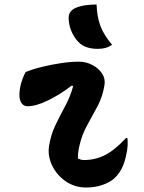

<svg xmlns="http://www.w3.org/2000/svg" viewBox="-20 -822 640 853"><path d="M94 -502Q126 -515 167 -525Q208 -535 251 -541.5Q294 -548 330 -548Q363 -548 391 -533Q419 -518 434 -494.5Q449 -471 444 -443Q436 -393 413.5 -350.5Q391 -308 367.5 -266Q344 -224 333 -175Q329 -159 327.5 -145Q326 -131 326 -118Q332 -115 338.5 -113Q345 -111 353 -111Q402 -111 445.5 -132.5Q489 -154 540 -209H546Q548 -194 547 -175Q546 -156 540 -130Q532 -94 519 -70Q506 -46 486 -28Q468 -12 435.5 -0.5Q403 11 362 11Q312 11 272 -16.5Q232 -44 211.5 -87Q191 -130 198 -174Q206 -224 226.5 -266.5Q247 -309 269.5 -350.5Q292 -392 305 -439L299 -442Q247 -402 193.5 -376Q140 -350 103 -350Q79 -350 70 -375.5Q61 -401 73 -450Q77 -463 81.5 -475Q86 -487 94 -502ZM409 -802Q411 -745 427 -704.5Q443 -664 478 -623Q463 -613 448.5 -609Q434 -605 414 -605Q367 -605 339 -626Q317 -643 301.5 -674Q286 -705 285 -739Q283 -771 314 -786Q334 -795 359 -798.5Q384 -802 409 -802Z"/></svg>

Font: Recursive Mn Csl St
Style: Bold Italic
Weight: 700
Italic angle: -15°
Monospace: yes
Version: Version 1.079;hotconv 1.0.112;makeotfexe 2.5.65598; ttfautoh